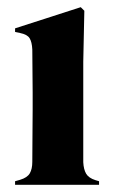

<svg xmlns="http://www.w3.org/2000/svg" viewBox="-20 -515 320 535"><path d="M22 0V-10L36 -14Q56 -20 63 -32Q70 -44 70 -64Q70 -99 70.5 -139.5Q71 -180 71 -210V-258Q71 -289 70.5 -316.5Q70 -344 70 -377Q69 -398 62.5 -408.5Q56 -419 36 -423L22 -426V-436L205 -495L215 -485L212 -343V-63Q213 -43 220 -31Q227 -19 246 -13L256 -10V0Z"/></svg>

Font: DM Serif Display
Style: Regular
Weight: 400
Designer: Colophon Foundry, Frank Grießhammer
Foundry: Colophon Foundry
Version: Version 5.200; ttfautohint (v1.8.3)